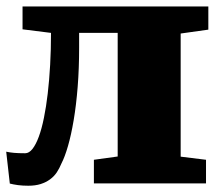

<svg xmlns="http://www.w3.org/2000/svg" viewBox="-21 -576 690 603"><path d="M-1.5 -99.6Q9.3 -97.2 23.4 -95.9Q37.6 -94.7 58.1 -94.7Q70.3 -94.7 81.1 -108.4Q91.8 -122.1 100.8 -146.5Q109.9 -170.9 116.9 -205.6Q124 -240.2 128.9 -282.2Q133.8 -324.2 136.5 -372.3Q139.2 -420.4 139.2 -472.7L49.8 -483.9V-555.7H633.3V-482.9L546.4 -470.7V-84L626 -74.2V0H273.9V-74.2L348.6 -84.5V-472.7H227.5V-426.3Q227.5 -360.4 222.9 -302.7Q218.3 -245.1 210.4 -198.7Q202.6 -152.3 192.6 -117.7Q182.6 -83 171.9 -62.5Q166 -47.9 157.5 -34.9Q148.9 -22 136.2 -12.7Q123.5 -3.4 106.7 2Q89.8 7.3 67.9 7.3Q50.3 7.3 35.6 5.4Q21 3.4 9.8 0.5Z"/></svg>

Font: Merriweather UltraBold
Style: Regular
Weight: 900
Designer: Eben Sorkin ( sorkintype@gmail.com )
Foundry: Eben Sorkin
Version: Version 1.570; ttfautohint (v1.3) -l 8 -r 32 -G 0 -x 0 -H 60